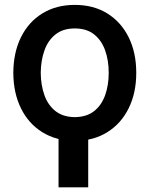

<svg xmlns="http://www.w3.org/2000/svg" viewBox="-20 -573 647 796"><path d="M345.7 -26.4V203.6H222.7V-26.4ZM290 11.2Q212.9 10.7 155.5 -24.9Q98.1 -60.5 66.9 -124Q35.6 -187.5 35.2 -271Q35.6 -355 66.9 -418.5Q98.1 -481.9 155.5 -517.3Q212.9 -552.7 290 -552.7Q367.7 -552.7 424.8 -517.3Q481.9 -481.9 513.4 -418.5Q544.9 -355 544.9 -271Q544.9 -187.5 513.4 -124Q481.9 -60.5 424.8 -24.9Q367.7 10.7 290 11.2ZM290 -87.4Q339.4 -87.9 370.4 -112.5Q401.4 -137.2 416 -178.7Q430.7 -220.2 430.7 -271Q430.7 -322.3 416 -363.8Q401.4 -405.3 370.4 -430.2Q339.4 -455.1 290 -455.1Q241.2 -455.1 210 -430.2Q178.7 -405.3 164.1 -363.5Q149.4 -321.8 148.9 -271Q149.4 -220.2 164.1 -178.7Q178.7 -137.2 210 -112.5Q241.2 -87.9 290 -87.4Z"/></svg>

Font: Inter Cardless Tabular Medium
Style: Regular
Weight: 500
Designer: Rasmus Andersson
Foundry: rsms
Version: Version 4.000;git-4fc901f